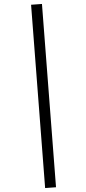

<svg xmlns="http://www.w3.org/2000/svg" viewBox="-20 -731 432 970"><path d="M208 219 137 -707 192 -711 263 215Z"/></svg>

Font: Ysabeau Infant
Style: Italic
Weight: 400
Italic angle: -12°
Designer: Christian Thalmann (Catharsis Fonts)
Version: Version 2.001;gftools[0.9.30]; featfreeze: ss01,ss02,lnum